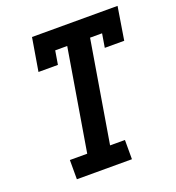

<svg xmlns="http://www.w3.org/2000/svg" viewBox="-133 -841 866 947"><g transform="rotate(-20 300.0 -367.5)"><path d="M109 0V-101H200L289 -634H226L214 -562H112L141 -735H590L562 -562H460L472 -634H409L320 -101H398V0Z"/></g></svg>

Font: Iosevka Etoile Oblique
Style: Bold
Weight: 700
Italic angle: -9°
Designer: Belleve Invis
Foundry: Belleve Invis
Version: Version 15.5.2; ttfautohint (v1.8.4)